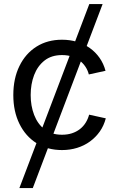

<svg xmlns="http://www.w3.org/2000/svg" viewBox="-20 -748 601 972"><path d="M78.1 204.1 432.1 -727.5H499.5L146 204.1ZM293.9 11.7Q220.2 11.7 164.8 -23.2Q109.4 -58.1 78.4 -121.1Q47.4 -184.1 47.4 -266.6Q47.4 -350.6 78.4 -413.8Q109.4 -477.1 164.8 -512Q220.2 -546.9 293.9 -546.9Q334.5 -546.9 370.1 -536.1Q405.8 -525.4 434.6 -504.9Q463.4 -484.4 483.9 -455.3Q504.4 -426.3 514.2 -389.6L429.7 -371.1Q424.3 -392.6 412.4 -410.4Q400.4 -428.2 383.3 -441.4Q366.2 -454.6 343.8 -461.9Q321.3 -469.2 293.9 -469.2Q240.7 -469.2 205.6 -441.7Q170.4 -414.1 152.8 -368.2Q135.3 -322.3 135.3 -266.6Q135.3 -211.9 152.8 -166.3Q170.4 -120.6 205.3 -93.3Q240.2 -65.9 293.9 -65.9Q321.3 -65.9 344 -73.2Q366.7 -80.6 384.3 -94.2Q401.9 -107.9 413.6 -126.7Q425.3 -145.5 431.2 -167.5L515.6 -148.9Q505.9 -111.8 485.4 -82.5Q464.8 -53.2 435.8 -32Q406.7 -10.7 370.6 0.5Q334.5 11.7 293.9 11.7Z"/></svg>

Font: Inter 18pt
Style: Regular
Weight: 400
Designer: Rasmus Andersson
Foundry: rsms
Version: Version 4.001;git-66647c0bb